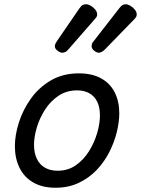

<svg xmlns="http://www.w3.org/2000/svg" viewBox="-20 -864 663 903"><path d="M241 19Q179 19 136 -6Q93 -31 71.5 -75.5Q50 -120 50 -176Q50 -229 69 -288.5Q88 -348 125.5 -400.5Q163 -453 219.5 -486Q276 -519 351 -519Q413 -519 455.5 -495.5Q498 -472 519.5 -429.5Q541 -387 541 -331Q541 -291 529.5 -243.5Q518 -196 494.5 -149.5Q471 -103 435 -65Q399 -27 350.5 -4Q302 19 241 19ZM251 -61Q300 -61 337 -87Q374 -113 399 -153.5Q424 -194 437 -238.5Q450 -283 450 -321Q450 -360 437 -386Q424 -412 400 -425.5Q376 -439 343 -439Q293 -439 255 -413.5Q217 -388 191.5 -348Q166 -308 153 -264Q140 -220 140 -183Q140 -144 153.5 -116.5Q167 -89 192 -75Q217 -61 251 -61ZM272 -616Q263 -616 250.5 -625.5Q238 -635 238 -646Q238 -653 241 -659Q244 -665 248 -671L353 -824Q362 -837 369 -840.5Q376 -844 385 -844Q395 -844 407 -837Q419 -830 428 -819Q437 -808 437 -796Q437 -788 433.5 -783.5Q430 -779 425 -773L301 -631Q294 -622 286 -619Q278 -616 272 -616ZM445 -616Q435 -616 423 -625.5Q411 -635 411 -646Q411 -653 413 -659Q415 -665 421 -671L540 -824Q549 -836 556 -840Q563 -844 571 -844Q581 -844 593 -837Q605 -830 614 -819Q623 -808 623 -796Q623 -788 619.5 -783Q616 -778 611 -773L473 -631Q465 -623 457.5 -619.5Q450 -616 445 -616Z"/></svg>

Font: Playwrite CO
Style: Regular
Weight: 400
Designer: Veronika Burian, José Scaglione
Foundry: TypeTogether
Version: Version 1.000